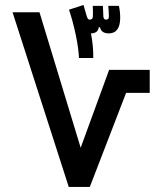

<svg xmlns="http://www.w3.org/2000/svg" viewBox="-20 -742 626 762"><path d="M252.9 0 29.8 -693.4H136.7L328.6 -62L266.1 -62.5L413.1 -464.8H574.2V-373.5H480.5L336.4 0ZM293.5 -511.7Q291.5 -552.2 280.5 -604.5Q269.5 -656.7 253.9 -703.6L311.5 -722.2L323.2 -681.2Q326.2 -671.4 328.6 -667.7Q331.1 -664.1 335.9 -664.1Q341.3 -664.1 344.7 -666.7Q348.1 -669.4 348.6 -676.3Q349.1 -683.1 348.9 -694.8Q348.6 -706.5 348.1 -718.8H388.2Q389.2 -710 389.4 -697Q389.6 -684.1 390.1 -676.8Q391.1 -669.4 393.8 -666.7Q396.5 -664.1 400.9 -664.1Q406.2 -664.1 409.2 -666.7Q412.1 -669.4 412.1 -678.7Q412.1 -687.5 411.4 -696.8Q410.6 -706.1 409.7 -718.8H451.7Q454.1 -709 455.6 -697Q457 -685.1 457 -670.9Q457 -641.1 445.6 -625.2Q434.1 -609.4 411.6 -609.4Q397.9 -609.4 388.7 -615.2Q379.4 -621.1 377 -633.8H372.1Q369.6 -619.1 360.6 -614.3Q351.6 -609.4 341.3 -609.4Q322.8 -609.4 317.1 -616.2Q311.5 -623 304.7 -635.3L329.1 -654.3Q339.4 -622.6 345 -586.2Q350.6 -549.8 350.1 -511.7Z"/></svg>

Font: Cascadia Mono
Style: Regular
Weight: 400
Monospace: yes
Designer: Aaron Bell
Foundry: Saja Typeworks
Version: Version 2404.023